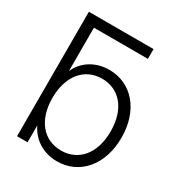

<svg xmlns="http://www.w3.org/2000/svg" viewBox="-174 -846 907 972"><g transform="rotate(30 279.5 -359.5)"><path d="M300.3 9.3C432.6 9.3 524.9 -98.1 524.9 -257.8C524.9 -417.5 432.1 -524.9 300.3 -524.9C222.7 -524.9 154.8 -484.4 126.5 -418.5H125.5V-670.4H440.9V-727.5H63V0H124.5V-97.7H125C157.2 -30.8 222.7 9.3 300.3 9.3ZM291.5 -48.3C188 -48.3 121.1 -130.4 121.1 -257.8C121.1 -385.3 188 -467.8 291.5 -467.8C389.6 -467.8 461.4 -392.1 461.4 -257.8C461.4 -123.5 389.6 -48.3 291.5 -48.3Z"/></g></svg>

Font: Raveo Display Display Light
Style: Regular
Weight: 300
Designer: Jakub Foglar, Rasmus Andersson (Inter)
Foundry: Jakubfoglar.com
Version: Version 1.100;Glyphs 3.2.3 (3260)